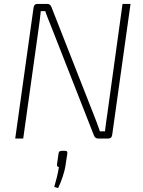

<svg xmlns="http://www.w3.org/2000/svg" viewBox="-20 -710 732 984"><path d="M649 -690H608L530 -126C525 -97 522 -67 518 -37H492C482 -66 471 -96 460 -123L244 -673C240 -684 233 -690 222 -690H173C160 -690 154 -684 152 -671L58 0H99L179 -571C183 -598 186 -625 189 -653H212C220 -628 231 -603 240 -580L461 -17C465 -6 472 0 483 0H534C547 0 553 -6 555 -19ZM313 63H298C286 63 282 66 280 77L272 133C271 141 275 146 282 146C275 189 268 212 258 248L278 254C295 218 311 172 316 136L325 77C326 66 323 63 313 63Z"/></svg>

Font: Exo 2 Extra Light
Style: Italic
Weight: 250
Italic angle: -8°
Designer: Natanael Gama
Version: Version 1.001;PS 001.001;hotconv 1.0.88;makeotf.lib2.5.64775